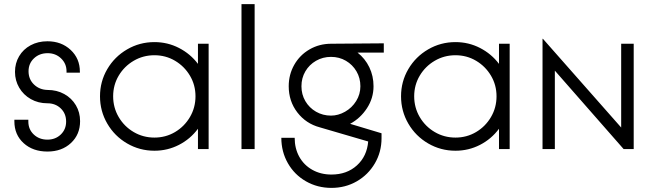

<svg xmlns="http://www.w3.org/2000/svg" viewBox="-20 -726 3186 935"><path d="M50 -135V-143H118V-134Q118 -96 144.5 -71Q171 -46 211 -46Q250 -46 276 -71Q302 -96 302 -134Q302 -173 276 -198Q250 -223 211 -223Q166 -223 130 -243.5Q94 -264 73.5 -299Q53 -334 53 -376Q53 -418 73 -452Q93 -486 129 -505.5Q165 -525 211 -525Q279 -525 324 -483Q369 -441 369 -377V-372H304V-379Q304 -416 277.5 -441.5Q251 -467 212 -467Q172 -467 145.5 -442Q119 -417 119 -379Q119 -340 145.5 -314.5Q172 -289 211 -288Q257 -288 293 -268Q329 -248 349.5 -213.5Q370 -179 370 -136Q370 -71 325.5 -29.5Q281 12 211 12Q140 12 95 -29Q50 -70 50 -135Z M467 -257Q467 -329 502.5 -389.5Q538 -450 599 -485.5Q660 -521 732 -521Q796 -521 851.5 -492.5Q907 -464 944 -415V-513H996V0H944V-99Q907 -49 851.5 -20.5Q796 8 732 8Q660 8 599 -27.5Q538 -63 502.5 -124Q467 -185 467 -257ZM932 -257Q932 -312 905 -357.5Q878 -403 832.5 -430Q787 -457 732 -457Q677 -457 631 -430Q585 -403 558 -357.5Q531 -312 531 -257Q531 -202 558 -156Q585 -110 631 -83Q677 -56 732 -56Q787 -56 832.5 -83Q878 -110 905 -156Q932 -202 932 -257Z M1156 -706H1220V0H1156Z M1350 -55H1415Q1415 -3 1437.5 37.5Q1460 78 1501 101Q1542 124 1594 124Q1669 124 1718 79.5Q1767 35 1773 -37L1537 -106Q1470 -124 1428 -178.5Q1386 -233 1386 -306Q1386 -363 1413 -410.5Q1440 -458 1487.5 -485.5Q1535 -513 1593 -513L1849 -515V-470H1721Q1758 -441 1778.5 -398.5Q1799 -356 1799 -306Q1799 -248 1767 -199Q1735 -150 1685 -123L1838 -77V-53Q1838 14 1805.5 69.5Q1773 125 1717.5 157Q1662 189 1594 189Q1526 189 1470 157Q1414 125 1382 69Q1350 13 1350 -55ZM1735 -306Q1735 -346 1716 -378.5Q1697 -411 1664.5 -430Q1632 -449 1592 -449Q1552 -449 1519 -430Q1486 -411 1467 -378.5Q1448 -346 1448 -306Q1448 -266 1467 -233.5Q1486 -201 1519 -182Q1552 -163 1592 -163Q1627 -163 1660.5 -182Q1694 -201 1714.5 -234Q1735 -267 1735 -306Z M1933 -257Q1933 -329 1968.5 -389.5Q2004 -450 2065 -485.5Q2126 -521 2198 -521Q2262 -521 2317.5 -492.5Q2373 -464 2410 -415V-513H2462V0H2410V-99Q2373 -49 2317.5 -20.5Q2262 8 2198 8Q2126 8 2065 -27.5Q2004 -63 1968.5 -124Q1933 -185 1933 -257ZM2398 -257Q2398 -312 2371 -357.5Q2344 -403 2298.5 -430Q2253 -457 2198 -457Q2143 -457 2097 -430Q2051 -403 2024 -357.5Q1997 -312 1997 -257Q1997 -202 2024 -156Q2051 -110 2097 -83Q2143 -56 2198 -56Q2253 -56 2298.5 -83Q2344 -110 2371 -156Q2398 -202 2398 -257Z M2622 -537H2624L3005 -105V-513H3066V0H3017L2682 -382V0H2622Z"/></svg>

Font: Lineal Light
Style: Regular
Weight: 300
Designer: Created by Frank Adebiaye with contributions from Anton Moglia & Ariel Martín Pérez
Created by Frank ADEBIAYE with FontF
Foundry: Velvetyne Type Foundry
Version: Version 2.000